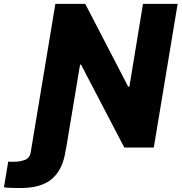

<svg xmlns="http://www.w3.org/2000/svg" viewBox="-128 -747 919 972"><path d="M-86.3 71Q-80.6 72.1 -71.4 72.1Q-68.9 72.1 -66.4 71.9Q-63.9 71.7 -61.8 71.7H-54.7Q-27.3 71.7 -2.1 62.5Q22.7 53.3 27.3 24.9L152.3 -727.3H303.6L521 -308.2H527L595.9 -727.3H771.3L650.6 0H501.4L282.3 -419.7H277.3L207.4 0H207L202.4 25.2Q195.7 64.6 182.5 93.4Q169.4 122.2 151.8 142Q134.2 161.9 112.7 174.4Q91.3 186.8 67.8 193.5Q44.4 200.3 19.7 202.6Q-5 204.9 -29.1 204.9Q-36.9 204.9 -47.2 204.7Q-57.5 204.5 -70 204.2Q-82.4 203.8 -91.8 203.1Q-101.2 202.4 -108 201.3Z"/></svg>

Font: Inter P Extra Bold
Style: Italic
Weight: 800
Italic angle: 9.39999°
Designer: Rasmus Andersson
Foundry: rsms
Version: Version 3.018;git-588b23468